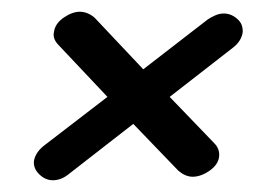

<svg xmlns="http://www.w3.org/2000/svg" viewBox="-20 -417 433 327"><path d="M377 -336 269 -252 345 -173Q355 -163 353 -149Q351 -136 336.5 -126Q322 -116 308 -116Q296 -116 284 -126L207 -206L99 -122Q85 -110 70 -110Q57 -110 46.5 -120.5Q36 -131 38 -144Q41 -158 55 -169L163 -252L80 -340Q69 -351 72 -363Q74 -377 88.5 -387Q103 -397 116 -397Q129 -397 141 -387L224 -299L334 -384Q340 -388 347 -391Q354 -394 361 -394Q375 -394 386 -383Q391 -378 392.5 -371.5Q394 -365 393 -360Q390 -346 377 -336Z"/></svg>

Font: Jura
Style: Bold Italic
Weight: 700
Designer: Ed Merritt
Foundry: Ten by Twenty
Version: Version 1.007